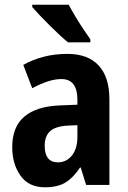

<svg xmlns="http://www.w3.org/2000/svg" viewBox="-20 -786 544 816"><path d="M267 -557Q353 -557 399 -508Q445 -459 445 -363V0H346L323 -74H320Q292 -31 258.5 -10.5Q225 10 171 10Q102 10 67 -39.5Q32 -89 32 -161Q32 -247 83.5 -290.5Q135 -334 234 -338L309 -341V-362Q309 -450 241 -450Q214 -450 183 -440Q152 -430 117 -411L79 -510Q117 -532 164.5 -544.5Q212 -557 267 -557ZM266 -252Q215 -249 192.5 -228Q170 -207 170 -167Q170 -96 226 -96Q262 -96 285.5 -125Q309 -154 309 -205V-254ZM272 -766Q283 -745 300 -716.5Q317 -688 334.5 -662Q352 -636 364 -619V-606H269Q254 -618 233 -637.5Q212 -657 189.5 -679.5Q167 -702 147.5 -722.5Q128 -743 117 -756V-766Z"/></svg>

Font: Noto Sans Lao Condensed
Style: Bold
Weight: 700
Width: 3
Designer: Monotype Design Team
Foundry: Monotype Imaging Inc.
Version: Version 2.003; ttfautohint (v1.8.4.7-5d5b)